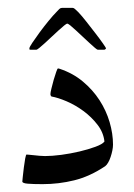

<svg xmlns="http://www.w3.org/2000/svg" viewBox="-20 -467 343 491"><path d="M269 -97.2Q269 -90.3 267.3 -82Q265.6 -73.7 262.9 -65.7Q260.3 -57.6 256.6 -51.3Q252.9 -44.9 249 -42Q209.5 -15.6 169.9 -5.9Q130.4 3.9 88.9 3.9Q64 3.9 50.5 2.7Q37.1 1.5 37.1 -2.9Q37.1 -4.4 38.3 -15.4Q39.6 -26.4 41 -38.8Q42.5 -51.3 44.4 -61.5Q46.4 -71.8 47.9 -71.8Q48.8 -71.8 54 -71.3Q59.1 -70.8 66.2 -70.1Q73.2 -69.3 81.1 -68.6Q88.9 -67.9 95.2 -67.9Q112.8 -67.9 136.7 -71Q160.6 -74.2 183.3 -79.6Q206.1 -85 223.9 -91.6Q241.7 -98.1 247.1 -105Q244.6 -128.4 229.2 -148.2Q213.9 -168 193.4 -183.1Q172.9 -198.2 150.6 -207.8Q128.4 -217.3 111.8 -220.2Q110.4 -221.2 109.6 -222.9Q108.9 -224.6 108.9 -226.1Q108.9 -230 111.6 -241Q114.3 -252 117.4 -263.2Q120.6 -274.4 123.8 -283.2Q127 -292 127.9 -292Q129.9 -292 132.8 -291Q166.5 -279.8 191.9 -258.5Q217.3 -237.3 234.4 -210.9Q251.5 -184.6 260.3 -154.8Q269 -125 269 -97.2ZM55.2 -343.8Q55.2 -346.2 62.7 -357.7Q70.3 -369.1 81.1 -383.8Q91.8 -398.4 104 -413.3Q116.2 -428.2 125 -437Q128.9 -441.4 131.8 -444.1Q134.8 -446.8 138.2 -446.8H166Q168.9 -446.8 172.1 -443.6Q175.3 -440.4 180.2 -436Q189 -426.8 200.9 -411.6Q212.9 -396.5 224.1 -381.8Q235.4 -367.2 243.2 -356Q251 -344.7 251 -343.8Q251 -341.3 247.1 -339.8H230Q228.5 -339.8 222.7 -344.7Q216.8 -349.6 208.7 -357.2Q200.7 -364.7 191.4 -373.3Q182.1 -381.8 174.1 -389.4Q166 -397 159.9 -401.9Q153.8 -406.7 151.9 -406.7Q150.4 -406.7 144.3 -401.9Q138.2 -397 129.9 -389.4Q121.6 -381.8 112.5 -373.3Q103.5 -364.7 95.2 -357.2Q86.9 -349.6 80.8 -344.7Q74.7 -339.8 73.2 -339.8H58.1Q55.2 -339.8 55.2 -341.3Q55.2 -342.8 55.2 -343.8Z"/></svg>

Font: Scheherazade Urdu
Style: Regular
Weight: 400
Designer: SIL International
Foundry: SIL International
Version: Version 1.005 (build 117/117)